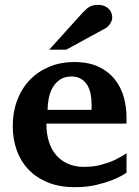

<svg xmlns="http://www.w3.org/2000/svg" viewBox="-20 -754 569 786"><path d="M355 -326.2Q355 -350.1 350.6 -371.1Q346.2 -392.1 336.2 -407.5Q326.2 -422.9 310.5 -431.9Q294.9 -440.9 272.9 -440.9Q245.1 -440.9 226.3 -428.5Q207.5 -416 196 -396.2Q184.6 -376.5 179.7 -352.1Q174.8 -327.6 174.8 -304.2H355ZM498 -46.9Q472.2 -29.8 439.9 -17.1Q412.1 -5.9 373.5 3.2Q335 12.2 287.1 12.2Q223.1 12.2 175.5 -7.3Q127.9 -26.9 95.9 -60.8Q64 -94.7 48.1 -140.1Q32.2 -185.5 32.2 -237.8Q32.2 -294.4 50 -342.5Q67.9 -390.6 100.8 -425.5Q133.8 -460.4 180.4 -480.2Q227.1 -500 284.2 -500Q342.8 -500 383.5 -480.7Q424.3 -461.4 449.7 -429.4Q475.1 -397.5 486.6 -356.4Q498 -315.4 498 -272V-248H169.9Q169.9 -207 180.2 -174.3Q190.4 -141.6 210.2 -118.7Q230 -95.7 258.8 -83.3Q287.6 -70.8 324.2 -70.8Q362.3 -70.8 393.8 -79.3Q425.3 -87.9 448.7 -98.6Q475.6 -111.3 498 -127ZM439.5 -681.2Q439.5 -676.3 437.3 -670.2Q435.1 -664.1 431.6 -658.2Q428.2 -652.3 423.3 -647.2Q418.5 -642.1 413.6 -639.2L251.5 -550.8H181.6L318.4 -702.1Q327.1 -711.4 334.2 -717.5Q341.3 -723.6 348.4 -727.3Q355.5 -731 363.3 -732.4Q371.1 -733.9 381.3 -733.9Q397.5 -733.9 408.4 -729Q419.4 -724.1 426.5 -716.6Q433.6 -709 436.5 -699.5Q439.5 -689.9 439.5 -681.2Z"/></svg>

Font: Charis SIL Eur
Style: Bold
Weight: 700
Foundry: SIL International
Version: Version 5.000